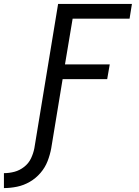

<svg xmlns="http://www.w3.org/2000/svg" viewBox="-111 -755 707 978"><path d="M-91 203Q-58 203 -24 196Q10 189 41 171Q72 153 95.5 125.5Q119 98 131.5 65.5Q144 33 150 0L208 -352H435L448 -427H220L259 -660H549L561 -735H185L64 0Q59 26 47 51.5Q35 77 12 95Q-11 113 -37.5 120Q-64 127 -91 127Z"/></svg>

Font: Iosevka Sparkle
Style: Italic
Weight: 400
Italic angle: -9°
Designer: Belleve Invis
Foundry: Belleve Invis
Version: Version 4.5.0; ttfautohint (v1.8.3)